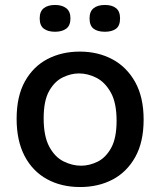

<svg xmlns="http://www.w3.org/2000/svg" viewBox="-20 -741 645 774"><path d="M303 13Q227 13 169 -19Q111 -51 79 -112.5Q47 -174 47 -262Q47 -353 80.5 -413Q114 -473 171.5 -503Q229 -533 302 -533Q375 -533 433 -502Q491 -471 525 -410Q559 -349 559 -259Q559 -168 525 -107.5Q491 -47 433.5 -17Q376 13 303 13ZM307 -73Q340 -73 373 -89Q406 -105 428 -144.5Q450 -184 450 -254Q450 -327 426.5 -368.5Q403 -410 368.5 -427.5Q334 -445 298 -445Q266 -445 233 -429Q200 -413 178 -374Q156 -335 156 -264Q156 -192 178.5 -150Q201 -108 236 -90.5Q271 -73 307 -73ZM403 -613Q373 -613 357 -625.5Q341 -638 341 -667Q341 -695 357.5 -708Q374 -721 403 -721Q432 -721 448 -708Q464 -695 464 -667Q464 -637 447.5 -625Q431 -613 403 -613ZM202 -613Q173 -613 156.5 -625.5Q140 -638 140 -667Q140 -695 156.5 -708Q173 -721 202 -721Q230 -721 247 -708Q264 -695 264 -667Q264 -638 247 -625.5Q230 -613 202 -613Z"/></svg>

Font: Bricolage Grotesque 10pt Medium
Style: Regular
Weight: 500
Designer: Mathieu Triay
Foundry: Atelier Triay
Version: Version 1.000; ttfautohint (v1.8.4.7-5d5b);gftools[0.9.32]